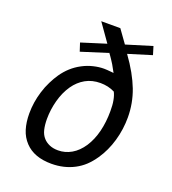

<svg xmlns="http://www.w3.org/2000/svg" viewBox="-140 -865 882 984"><g transform="rotate(20 301.0 -373.0)"><path d="M252 14.2Q157.7 14.2 107.9 -38.6Q81.5 -66.4 69.8 -104.2Q58.1 -142.1 58.1 -189.9Q58.1 -251 76.7 -311Q86.4 -343.3 101.1 -372.3Q115.7 -401.4 129.9 -421.9Q167.5 -476.6 223.6 -506.3Q252 -521.5 282.5 -528.8Q313 -536.1 340.3 -536.1Q349.1 -536.1 357.4 -535.4Q365.7 -534.7 377 -533.7L393.1 -532.2Q383.3 -550.3 371.1 -571.8Q368.7 -575.2 365 -581.3Q361.3 -587.4 356.7 -594.2Q352.1 -601.1 347.2 -608.2Q342.3 -615.2 337.9 -621.1L192.9 -575.2L178.2 -620.1L312 -662.1L243.2 -759.8H347.2L397.9 -689L538.1 -731.9L551.8 -687L424.8 -647.9Q455.1 -606 477.1 -566.7Q499 -527.3 512.7 -491.7Q540 -419.9 540 -342.3Q540 -311 535.6 -278.8Q531.2 -246.6 522 -214.8Q503.9 -151.9 469.2 -101.1Q448.7 -71.3 426.5 -50.5Q404.3 -29.8 376.5 -15.1Q320.8 14.2 252 14.2ZM260.7 -62Q299.3 -62 333.5 -81.8Q367.7 -101.6 393.6 -140.6Q419.4 -180.2 432.1 -231.7Q444.8 -283.2 444.8 -342.8Q444.8 -360.4 443.8 -374Q442.9 -387.7 440.4 -400.4Q436 -425.3 426.8 -442.9Q408.7 -452.1 389.2 -456.5Q369.1 -460.9 348.6 -460.9Q302.7 -460.9 267.3 -440.9Q231.9 -420.9 207 -385.3Q193.4 -365.7 183.1 -342.8Q172.9 -319.8 166.3 -295.2Q159.7 -270.5 156.2 -244.9Q152.8 -219.2 152.8 -194.3Q152.8 -161.6 158.9 -136.2Q165 -110.8 180.7 -93.8Q193.4 -79.6 213.6 -70.8Q233.9 -62 260.7 -62Z"/></g></svg>

Font: Hack
Style: Italic
Weight: 400
Italic angle: -11°
Monospace: yes
Designer: Christopher Simpkins
Foundry: Christopher Simpkins
Version: Version 2.019; ttfautohint (v1.4.1) -l 4 -r 80 -G 350 -x 0 -